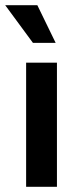

<svg xmlns="http://www.w3.org/2000/svg" viewBox="-26 -715 313 735"><path d="M74 0V-475H192V0ZM-6 -695H117L187 -551H100Z"/></svg>

Font: Mukta SemiBold
Style: Regular
Weight: 600
Designer: Girish Dalvi and Yashodeep Gholap
Foundry: Ek Type
Version: Version 2.538;PS 1.002;hotconv 16.6.51;makeotf.lib2.5.65220;